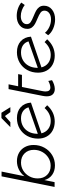

<svg xmlns="http://www.w3.org/2000/svg" viewBox="928 -1712 791 2687"><g transform="rotate(-90 1323.5 -368.5)"><path d="M638 -294Q638 -211 600 -142.5Q562 -74 497 -34.5Q432 5 353 5Q274 5 219.5 -34.5Q165 -74 147 -143L118 0H51L199 -742H266L201 -422Q239 -472 294 -499.5Q349 -527 412 -527Q478 -527 529.5 -497.5Q581 -468 609.5 -415Q638 -362 638 -294ZM170 -236Q170 -155 219 -105Q268 -55 347 -55Q408 -55 459 -86.5Q510 -118 540 -172Q570 -226 570 -290Q570 -370 520.5 -420Q471 -470 391 -470Q330 -470 279.5 -438.5Q229 -407 199.5 -353.5Q170 -300 170 -236Z M1167 -619H1098L1043 -695L957 -619H888L1015 -744H1089ZM1155 -140 1194 -104Q1098 2 966 2Q895 2 840.5 -27.5Q786 -57 756.5 -110Q727 -163 727 -232Q727 -315 764 -382.5Q801 -450 866.5 -488.5Q932 -527 1014 -527Q1108 -527 1166.5 -474.5Q1225 -422 1231 -331L801 -184Q816 -124 862 -89Q908 -54 975 -54Q1078 -54 1155 -140ZM795 -235 1165 -365Q1150 -416 1109.5 -443Q1069 -470 1010 -470Q950 -470 902.5 -443.5Q855 -417 826.5 -368Q798 -319 795 -254Q795 -251 794.5 -246.5Q794 -242 795 -235Z M1393 -175Q1387 -147 1387 -126Q1387 -59 1443 -59Q1486 -61 1534 -88L1545 -36Q1484 1 1423 3Q1374 3 1346.5 -25.5Q1319 -54 1319 -109Q1319 -135 1325 -166L1420 -644H1487L1460 -510H1630L1619 -457H1450Z M2078 -140 2117 -104Q2021 2 1889 2Q1818 2 1763.5 -27.5Q1709 -57 1679.5 -110Q1650 -163 1650 -232Q1650 -315 1687 -382.5Q1724 -450 1789.5 -488.5Q1855 -527 1937 -527Q2031 -527 2089.5 -474.5Q2148 -422 2154 -331L1724 -184Q1739 -124 1785 -89Q1831 -54 1898 -54Q2001 -54 2078 -140ZM1718 -235 2088 -365Q2073 -416 2032.5 -443Q1992 -470 1933 -470Q1873 -470 1825.5 -443.5Q1778 -417 1749.5 -368Q1721 -319 1718 -254Q1718 -251 1717.5 -246.5Q1717 -242 1718 -235Z M2174 -90 2208 -135Q2239 -97 2290 -73.5Q2341 -50 2396 -50Q2449 -50 2483.5 -75.5Q2518 -101 2518 -142Q2518 -176 2490 -196.5Q2462 -217 2406 -240Q2360 -259 2331.5 -275Q2303 -291 2283 -317Q2263 -343 2263 -382Q2263 -449 2313.5 -489.5Q2364 -530 2443 -530Q2498 -530 2547.5 -512.5Q2597 -495 2631 -466L2597 -418Q2565 -443 2523.5 -458Q2482 -473 2441 -473Q2392 -473 2360.5 -450Q2329 -427 2329 -389Q2329 -356 2356 -336.5Q2383 -317 2440 -294Q2487 -275 2516.5 -259Q2546 -243 2566.5 -216Q2587 -189 2587 -149Q2587 -79 2533 -36Q2479 7 2396 7Q2329 7 2268 -19.5Q2207 -46 2174 -90Z"/></g></svg>

Font: TypoPRO Montserrat Alternates
Style: Italic
Weight: 300
Italic angle: -11.3°
Designer: Julieta Ulanovsky
Foundry: Julieta Ulanovsky
Version: Version 6.001